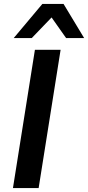

<svg xmlns="http://www.w3.org/2000/svg" viewBox="-20 -959 449 979"><path d="M46 0 158 -705H289L177 0ZM50 -765 196 -939H304L409 -765H317L243 -870L142 -765Z"/></svg>

Font: Nunito Sans 10pt
Style: Bold Italic
Weight: 700
Italic angle: -9°
Designer: Vernon Adams
Foundry: Vernon Adams
Version: Version 3.101;gftools[0.9.27]